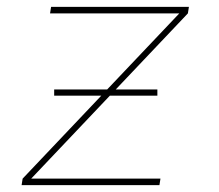

<svg xmlns="http://www.w3.org/2000/svg" viewBox="-20 -540 640 560"><path d="M43 0 46 -19 503 -501H126L129 -520H531L528 -501L71 -19H448L445 0ZM138 -261V-279H439V-261Z"/></svg>

Font: Iosevka Thin Extended
Style: Italic
Weight: 100
Width: 7
Italic angle: -9°
Monospace: yes
Designer: Belleve Invis
Foundry: Belleve Invis
Version: Version 32.5.0; ttfautohint (v1.8.4)